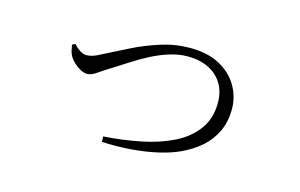

<svg xmlns="http://www.w3.org/2000/svg" viewBox="-63 -590 1125 720"><g transform="rotate(15 500.0 -229.5)"><path d="M369 -38Q445 -43 513.5 -57Q582 -71 635.5 -97.5Q689 -124 720.5 -167Q752 -210 752 -271Q752 -313 733.5 -344Q715 -375 680.5 -392.5Q646 -410 598 -410Q564 -410 527.5 -398.5Q491 -387 457.5 -369.5Q424 -352 395.5 -333.5Q367 -315 346 -302Q304 -276 285 -262.5Q266 -249 249 -249Q237 -249 223 -256.5Q209 -264 197.5 -275Q186 -286 180 -296Q174 -306 171.5 -317Q169 -328 167 -340L179 -346Q190 -333 203.5 -324.5Q217 -316 229 -316Q240 -316 253 -320Q266 -324 294 -339Q331 -358 380 -382.5Q429 -407 485 -425Q541 -443 598 -443Q668 -443 714.5 -417.5Q761 -392 785 -350.5Q809 -309 809 -262Q809 -213 791 -174.5Q773 -136 741 -108Q709 -80 668 -61Q634 -45 587 -34Q540 -23 484.5 -18.5Q429 -14 370 -17Z"/></g></svg>

Font: Noto Serif HK ExtraLight Light
Style: Regular
Weight: 300
Version: Version 2.002-H1;hotconv 1.1.0;makeotfexe 2.6.0